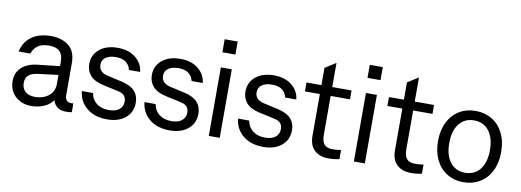

<svg xmlns="http://www.w3.org/2000/svg" viewBox="-58 -1037 3744 1380"><g transform="rotate(10 1814.5 -347.0)"><path d="M499 -61V3Q482 7 456 7Q420 7 395 -10Q370 -27 361 -60Q336 -25 293 -7.5Q250 10 205 10Q133 10 87 -32.5Q41 -75 41 -145Q41 -206 82.5 -244Q124 -282 195 -290L358 -308V-343Q358 -440 258 -440Q204 -440 174.5 -419Q145 -398 132 -360H47Q62 -431 116.5 -470.5Q171 -510 258 -510Q337 -510 387.5 -470Q438 -430 438 -344V-114Q438 -60 482 -60Q491 -60 499 -61ZM358 -178V-244L214 -226Q168 -221 145 -201.5Q122 -182 122 -145Q122 -104 147.5 -81.5Q173 -59 220 -59Q252 -59 283.5 -71Q315 -83 336.5 -109.5Q358 -136 358 -178Z M544 -159H625Q633 -112 668 -85Q703 -58 758 -58Q806 -58 833 -79.5Q860 -101 860 -137Q860 -164 846 -180.5Q832 -197 798 -204L688 -228Q623 -242 592.5 -276.5Q562 -311 562 -360Q562 -428 612.5 -469Q663 -510 745 -510Q825 -510 875.5 -469.5Q926 -429 932 -367H851Q843 -402 816.5 -422Q790 -442 744 -442Q697 -442 669.5 -423Q642 -404 642 -369Q642 -314 710 -299L817 -275Q881 -260 910.5 -227Q940 -194 940 -144Q940 -73 889.5 -31.5Q839 10 757 10Q665 10 608 -37Q551 -84 544 -159Z M1001 -159H1082Q1090 -112 1125 -85Q1160 -58 1215 -58Q1263 -58 1290 -79.5Q1317 -101 1317 -137Q1317 -164 1303 -180.5Q1289 -197 1255 -204L1145 -228Q1080 -242 1049.5 -276.5Q1019 -311 1019 -360Q1019 -428 1069.5 -469Q1120 -510 1202 -510Q1282 -510 1332.5 -469.5Q1383 -429 1389 -367H1308Q1300 -402 1273.5 -422Q1247 -442 1201 -442Q1154 -442 1126.5 -423Q1099 -404 1099 -369Q1099 -314 1167 -299L1274 -275Q1338 -260 1367.5 -227Q1397 -194 1397 -144Q1397 -73 1346.5 -31.5Q1296 10 1214 10Q1122 10 1065 -37Q1008 -84 1001 -159Z M1490 -609V-704H1585V-609ZM1498 -500H1578V0H1498Z M1684 -159H1765Q1773 -112 1808 -85Q1843 -58 1898 -58Q1946 -58 1973 -79.5Q2000 -101 2000 -137Q2000 -164 1986 -180.5Q1972 -197 1938 -204L1828 -228Q1763 -242 1732.5 -276.5Q1702 -311 1702 -360Q1702 -428 1752.5 -469Q1803 -510 1885 -510Q1965 -510 2015.5 -469.5Q2066 -429 2072 -367H1991Q1983 -402 1956.5 -422Q1930 -442 1884 -442Q1837 -442 1809.5 -423Q1782 -404 1782 -369Q1782 -314 1850 -299L1957 -275Q2021 -260 2050.5 -227Q2080 -194 2080 -144Q2080 -73 2029.5 -31.5Q1979 10 1897 10Q1805 10 1748 -37Q1691 -84 1684 -159Z M2452 1Q2419 10 2371 10Q2309 10 2270.5 -25Q2232 -60 2232 -131V-435H2123V-500H2232V-626L2311 -676V-500H2452V-435H2311V-153Q2311 -103 2330 -81.5Q2349 -60 2390 -60Q2422 -60 2452 -65Z M2549 -609V-704H2644V-609ZM2557 -500H2637V0H2557Z M3054 1Q3021 10 2973 10Q2911 10 2872.5 -25Q2834 -60 2834 -131V-435H2725V-500H2834V-626L2913 -676V-500H3054V-435H2913V-153Q2913 -103 2932 -81.5Q2951 -60 2992 -60Q3024 -60 3054 -65Z M3588 -250Q3588 -171 3558.5 -112Q3529 -53 3476.5 -21.5Q3424 10 3357 10Q3290 10 3238 -21.5Q3186 -53 3156.5 -112Q3127 -171 3127 -250Q3127 -329 3156.5 -388Q3186 -447 3238 -478.5Q3290 -510 3357 -510Q3424 -510 3476.5 -478.5Q3529 -447 3558.5 -388Q3588 -329 3588 -250ZM3209 -250Q3209 -161 3248.5 -110Q3288 -59 3357 -59Q3427 -59 3466.5 -110Q3506 -161 3506 -250Q3506 -339 3466.5 -390Q3427 -441 3357 -441Q3288 -441 3248.5 -390Q3209 -339 3209 -250Z"/></g></svg>

Font: CBA Beacon Sans
Style: Regular
Weight: 400
Designer: Wei Huang
Foundry: Wei Huang
Version: Version 1.002